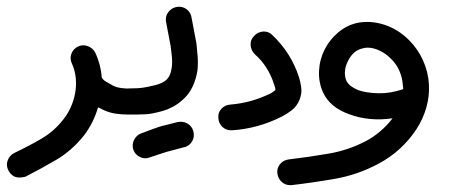

<svg xmlns="http://www.w3.org/2000/svg" viewBox="-110 -334 1311 560"><path d="M-45 183Q-73 188 -86 162Q-93 148 -87.5 133.5Q-82 119 -68 112Q-28 93 10 71Q48 49 75 14Q87 -1 96 -20.5Q105 -40 109 -61.5Q113 -83 111 -105.5Q109 -128 100 -148Q93 -162 98 -176.5Q103 -191 117 -198Q131 -205 146 -199.5Q161 -194 168 -180Q184 -146 187 -107Q192 -100 199 -96Q206 -92 220 -84Q230 -79 245 -77Q260 -75 274 -76Q294 -76 303 -67Q312 -58 313 -39Q313 -23 302 -12Q291 -1 275 0H261Q245 0 227.5 -2.5Q210 -5 192 -13Q188 -15 184.5 -17Q181 -19 176 -21Q169 3 158.5 23.5Q148 44 135 61Q99 106 53.5 132.5Q8 159 -35 181Q-41 183 -45 183Z M259 0Q243 0 230 -13Q217 -26 219 -41Q221 -57 234.5 -66.5Q248 -76 264 -76Q293 -76 308.5 -78.5Q324 -81 344 -86Q352 -88 360 -91.5Q368 -95 374 -100Q388 -112 391 -138Q393 -152 391.5 -167Q390 -182 388 -198L374 -272Q372 -288 382 -300Q392 -312 407 -314Q423 -316 435 -306.5Q447 -297 449 -281L463 -207Q465 -189 466.5 -169Q468 -149 466 -129Q462 -103 451.5 -81Q441 -59 424 -44Q410 -31 395 -23Q380 -15 367 -11Q349 -6 333.5 -3Q318 0 291 0ZM428 95Q407 101 396.5 103.5Q386 106 377.5 108.5Q369 111 358.5 114.5Q348 118 327 125Q313 131 298.5 124Q284 117 279 103Q274 88 281 74Q288 60 302 55Q323 47 334 43Q345 39 354 36Q363 33 374.5 30.5Q386 28 408 22Q424 19 437 26.5Q450 34 454 49Q458 64 451 77Q444 90 430 95Z M564 46Q549 46 538.5 36Q528 26 527 11Q525 -5 535.5 -16.5Q546 -28 562 -29Q623 -34 678 -61Q686 -65 690 -69Q692 -70 693 -71Q693 -72 693 -75Q693 -78 690 -86Q673 -141 633 -176Q622 -187 621 -202.5Q620 -218 631 -229Q642 -241 657.5 -242Q673 -243 684 -232Q739 -180 762 -109Q766 -97 768.5 -79.5Q771 -62 764 -44Q756 -24 741 -12.5Q726 -1 712 6Q643 41 567 46Z M736 206Q722 206 711.5 196.5Q701 187 699 172Q697 157 706.5 145Q716 133 732 131Q791 124 849 114Q907 104 958 77Q979 66 999 49Q1019 32 1035 11Q1002 16 969.5 13Q937 10 908 -1Q852 -21 832 -65Q819 -94 820.5 -127Q822 -160 837 -190Q852 -219 876.5 -239.5Q901 -260 931 -267Q970 -275 1010.5 -262Q1051 -249 1083 -217Q1109 -191 1124 -157.5Q1139 -124 1141 -88Q1143 -54 1133.5 -20.5Q1124 13 1104.5 43Q1085 73 1057 99Q1029 125 993 144Q933 176 867 187.5Q801 199 740 206ZM935 -71Q958 -63 993 -62Q1028 -61 1066 -74Q1066 -80 1065 -84Q1064 -106 1055 -127Q1046 -148 1029 -164Q1015 -178 997 -186.5Q979 -195 962 -195Q956 -195 948 -193Q920 -187 905 -156Q897 -141 896 -125.5Q895 -110 901 -97Q909 -82 935 -71Z"/></svg>

Font: Dongol
Style: Regular
Weight: 400
Designer: Abdo Mohamed and Ibrahim Hamdi
Foundry: Protype Foundry
Version: Version 1.000;hotconv 1.0.109;makeotfexe 2.5.65596